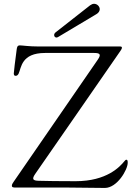

<svg xmlns="http://www.w3.org/2000/svg" viewBox="-20 -967 719 990"><path d="M61.1 0H323.9C389.9 0 456.7 2.1 520.6 2.1C583.8 2.1 638.5 -91.6 638.5 -127.8C638.5 -137.4 637.4 -143.5 631.4 -143.5C628.6 -143.5 625 -140.3 620.7 -134.9C598.4 -107.6 530.9 -32.7 370 -32.7C279.1 -32.7 224.1 -33.7 179.7 -34.8C147.7 -35.5 143.8 -44.4 161.9 -70.7C308.2 -283 454.9 -491.8 600.9 -704.5C602.6 -707 608.7 -715.6 608.7 -720.9C608.7 -727.6 602.6 -727.3 595.2 -727.3H509.2H180.4C128.2 -727.3 95.2 -733 82.4 -733C69.6 -733 67.8 -724.1 66.1 -712.4C58.9 -659.8 51.1 -594.5 51.1 -588.1C51.1 -580.3 54 -575.6 61.1 -576C68.2 -576.3 72.4 -580.6 76 -587.4C90.2 -617.2 89.1 -693.9 212.4 -693.9H465.9C497.9 -693.9 501.8 -685 483.7 -658.7L50.4 -29.8C45.1 -22.4 41.2 -16 41.2 -9.2C41.2 -0.4 50.1 0 61.1 0ZM259.2 -786.2C259.2 -779.1 264.2 -773.4 271.3 -773.4C274.1 -773.4 277 -774.9 279.8 -776.3L477.3 -894.2C489.3 -901.3 494.3 -910.9 494.3 -919.7C494.3 -933.9 480.8 -947.4 465.2 -947.4C458.1 -947.4 451.7 -944.6 444.6 -939.6L267 -800.4C261.4 -796.2 259.2 -790.8 259.2 -786.2Z"/></svg>

Font: Margiela Serif Light
Style: Regular
Weight: 300
Designer: Andreas Faust, Stefan Endress
Version: Version 1.002;FEAKit 1.0